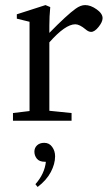

<svg xmlns="http://www.w3.org/2000/svg" viewBox="-20 -473 431 752"><path d="M30.8 0V-30.3L95.7 -38.1V-387.7L45.9 -399.9V-417L158.2 -453.1L176.8 -445.3Q173.3 -407.7 173.3 -373V-344.2Q243.2 -415.5 276.4 -439Q295.9 -453.1 313.5 -453.1Q335 -453.1 358.4 -436.5Q381.8 -419.9 381.8 -401.9Q381.8 -387.2 366.2 -367.7Q350.6 -348.1 336.9 -348.1Q326.7 -348.1 315.4 -357.9Q291.5 -377.9 274.9 -377.9Q235.8 -377.9 173.3 -307.1V-39.1L260.3 -30.3V0ZM127.4 259.3 118.7 248.5Q154.8 207.5 159.7 160.6H155.8Q133.8 160.6 124.3 148.4Q114.7 136.2 114.7 121.1Q114.7 106 125.2 96.2Q135.7 86.4 153.3 86.4Q172.9 86.4 184.3 102.3Q195.8 118.2 195.8 139.2Q195.8 168.9 179 200.9Q162.1 232.9 127.4 259.3Z"/></svg>

Font: Elstob 10pt
Style: Regular
Weight: 400
Designer: Peter S. Baker
Version: Version 1.015